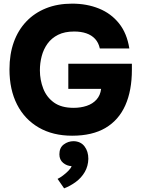

<svg xmlns="http://www.w3.org/2000/svg" viewBox="-20 -737 776 1054"><path d="M376 8Q270 8 192.5 -37Q115 -82 73.5 -163.5Q32 -245 32 -356Q32 -439 55.5 -505Q79 -571 124 -618.5Q169 -666 232.5 -691.5Q296 -717 376 -717Q457 -717 523.5 -690Q590 -663 633.5 -608.5Q677 -554 690 -471H528Q521 -503 502 -523.5Q483 -544 454 -554Q425 -564 387 -564Q335 -564 299 -546Q263 -528 241 -497.5Q219 -467 209 -429Q199 -391 199 -351Q199 -298 217.5 -250.5Q236 -203 276.5 -174Q317 -145 384 -145Q423 -145 456 -156Q489 -167 510 -190.5Q531 -214 535 -249H355V-387H704V-354Q704 -240 668 -159Q632 -78 559.5 -35Q487 8 376 8ZM332 297 296 245Q309 239 325 227Q341 215 355 201Q369 187 373 175Q347 174 326.5 157Q306 140 306 110Q306 74 330 56Q354 38 384 38Q423 39 444 66.5Q465 94 465 135Q464 175 445.5 207Q427 239 396.5 261.5Q366 284 332 297Z"/></svg>

Font: Onest ExtraBold
Style: Regular
Weight: 800
Designer: Dmitri Voloshin, Andrey Kudryavtsev
Foundry: Dmitri Voloshin, Andrey Kudryavtsev
Version: Version 1.000;gftools[0.9.33]